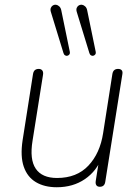

<svg xmlns="http://www.w3.org/2000/svg" viewBox="-20 -780 585 808"><path d="M219 8Q167 8 131 -13.5Q95 -35 80 -78.5Q65 -122 75 -189L119 -469Q121 -480 127 -485Q133 -490 143 -490Q153 -490 158 -483.5Q163 -477 161 -465L117 -188Q104 -109 130.5 -70Q157 -31 220 -31Q303 -31 352 -83Q401 -135 414 -220L453 -469Q455 -480 461 -485Q467 -490 477 -490Q487 -490 492 -484.5Q497 -479 495 -468L423 -15Q420 6 400 6Q390 6 385.5 -0.5Q381 -7 383 -19L399 -120H410Q387 -60 337 -26Q287 8 219 8ZM356 -557 303 -730Q300 -740 303 -747Q306 -754 312 -757.5Q318 -761 325 -760Q332 -759 338.5 -753Q345 -747 347 -736L383 -561Q384 -555 381 -551Q378 -547 373 -545.5Q368 -544 363 -547Q358 -550 356 -557ZM247 -557 194 -730Q191 -740 194 -747Q197 -754 203 -757.5Q209 -761 216 -760Q223 -759 229.5 -753Q236 -747 238 -736L274 -561Q275 -555 272 -551Q269 -547 264 -545.5Q259 -544 254 -547Q249 -550 247 -557Z"/></svg>

Font: Nunito ExtraLight
Style: Italic
Weight: 200
Italic angle: -9°
Designer: Vernon Adams
Foundry: Vernon Adams
Version: Version 3.602